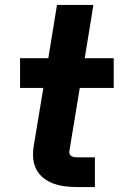

<svg xmlns="http://www.w3.org/2000/svg" viewBox="-20 -755 490 775"><path d="M291 0Q266 0 242 -3Q218 -6 196 -14Q174 -22 155.5 -36.5Q137 -51 126.5 -71.5Q116 -92 114 -116Q112 -140 116 -165L155 -400H61V-520H175L210 -735H357L322 -520H439V-400H302L260 -145Q259 -139 261 -133.5Q263 -128 268 -125Q273 -122 279 -121Q285 -120 291 -120H363V0Z"/></svg>

Font: Iosevka Etoile Heavy Oblique
Style: Regular
Weight: 900
Italic angle: -9°
Designer: Belleve Invis
Foundry: Belleve Invis
Version: Version 15.5.2; ttfautohint (v1.8.4)